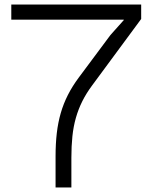

<svg xmlns="http://www.w3.org/2000/svg" viewBox="-20 -830 675 850"><path d="M605 -746 388 -452Q362 -417 344.5 -382Q327 -347 316 -308.5Q305 -270 300.5 -226.5Q296 -183 296 -132V0H226V-138Q226 -194 231.5 -241Q237 -288 249 -329.5Q261 -371 280.5 -409.5Q300 -448 329 -487L469 -675L528 -741V-743H30V-810H605Z"/></svg>

Font: TypoPRO Sinkin Sans
Style: 300 Light
Weight: 300
Designer: Keith Bates
Foundry: K-Type
Version: Sinkin Sans (version 1.0)  by Keith Bates   •   © 2014   www